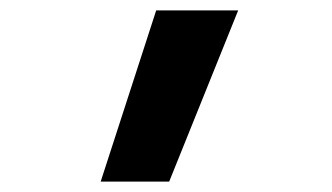

<svg xmlns="http://www.w3.org/2000/svg" viewBox="-20 -792 640 370"><path d="M174 -442 281 -772H439L306 -442Z"/></svg>

Font: Iosevka Custom XBdEx
Style: Regular
Weight: 800
Width: 7
Monospace: yes
Designer: Belleve Invis
Foundry: Belleve Invis
Version: Version 11.2.4; ttfautohint (v1.8.4)